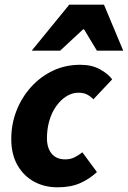

<svg xmlns="http://www.w3.org/2000/svg" viewBox="-20 -786 545 818"><path d="M225 12Q169 12 124.5 -12.5Q80 -37 54 -83Q28 -129 28 -194Q28 -258 50.5 -315Q73 -372 113 -416Q153 -460 206 -485Q259 -510 322 -510Q371 -510 405.5 -491Q440 -472 458 -448L378 -363Q365 -376 350.5 -383.5Q336 -391 314 -391Q287 -391 262.5 -375.5Q238 -360 219 -333Q200 -306 190 -271Q180 -236 180 -197Q180 -156 200 -131.5Q220 -107 258 -107Q281 -107 299 -116.5Q317 -126 331 -137L393 -53Q362 -24 322 -6Q282 12 225 12ZM115 -570 275 -766H423L505 -570H393L338 -661H334L236 -570Z"/></svg>

Font: Source Sans 3 ExtraLight ExtraBold
Style: Italic
Weight: 800
Italic angle: -11°
Version: Version 3.052;hotconv 1.1.0;makeotfexe 2.6.0